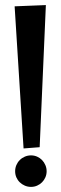

<svg xmlns="http://www.w3.org/2000/svg" viewBox="-20 -730 241 756"><path d="M160.6 -710 136.2 -150.4 72.8 -145.5 37.6 -705.1ZM163.6 -55.7Q163.6 -43 158.7 -31.7Q153.8 -20.5 145.5 -12.2Q137.2 -3.9 126 1Q114.7 5.9 102.1 5.9Q89.4 5.9 77.9 1Q66.4 -3.9 57.9 -12.2Q49.3 -20.5 44.4 -31.7Q39.6 -43 39.6 -55.7Q39.6 -68.4 44.4 -79.8Q49.3 -91.3 57.9 -99.9Q66.4 -108.4 77.9 -113.3Q89.4 -118.2 102.1 -118.2Q114.7 -118.2 126 -113.3Q137.2 -108.4 145.5 -99.9Q153.8 -91.3 158.7 -79.8Q163.6 -68.4 163.6 -55.7Z"/></svg>

Font: Maiden Orange
Style: Regular
Weight: 400
Designer: Astigmatic (AOETI)
Foundry: Astigmatic (AOETI)
Version: Version 1.000